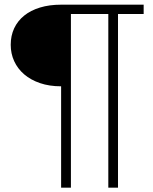

<svg xmlns="http://www.w3.org/2000/svg" viewBox="-20 -728 672 842"><path d="M610 -707.5V-666.5H497.5V95H455V-666.5H291V95H248V-349.5Q196.5 -349.5 155.5 -363.5Q114.5 -377.5 86 -402Q57.5 -426.5 42.2 -459.8Q27 -493 27 -531.5Q27 -571.5 42.2 -604Q57.5 -636.5 86 -659.5Q114.5 -682.5 155.5 -695Q196.5 -707.5 248 -707.5Z"/></svg>

Font: o
Style: Regular
Weight: 300
Designer: Lukasz Dziedzic
Foundry: Lukasz Dziedzic
Version: Version 1.104; Western+Polish opensource; ttfautohint (v1.8.